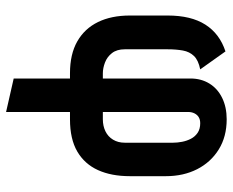

<svg xmlns="http://www.w3.org/2000/svg" viewBox="-87 -461 765 631"><g transform="rotate(90 295.5 -145.5)"><path d="M31 -314V-190Q31 -129 52.5 -85Q74 -41 116 -17Q158 7 221 7H238V192L348 217V7H372Q437 7 478 -17Q519 -41 539 -85Q559 -129 559 -190V-308Q559 -366 536 -411Q513 -456 471 -482Q429 -508 372 -508Q332 -508 301.5 -493Q271 -478 254.5 -451Q238 -424 238 -389V-101H221Q204 -101 185.5 -108Q167 -115 154.5 -131Q142 -147 142 -173V-314Q142 -342 146 -364Q150 -386 164 -400.5Q178 -415 208 -421L149 -504Q91 -485 61 -438Q31 -391 31 -314ZM372 -101H348V-381Q348 -393 352.5 -402Q357 -411 365 -416Q373 -421 385 -421Q404 -421 416.5 -412.5Q429 -404 436 -390.5Q443 -377 446 -361.5Q449 -346 449 -332V-173Q449 -151 439 -134.5Q429 -118 411.5 -109.5Q394 -101 372 -101Z"/></g></svg>

Font: Advent Pro
Style: Regular
Weight: 400
Designer: VivaRado, Andreas Kalpakidis
Foundry: VivaRado, Andreas Kalpakidis
Version: Version 3.000